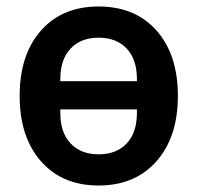

<svg xmlns="http://www.w3.org/2000/svg" viewBox="-20 -554 603 586"><path d="M280.8 12.2Q169.9 12.2 105 -61.8Q40 -135.7 40 -261.2Q40 -387.2 105 -460.7Q169.9 -534.2 280.8 -534.2Q392.6 -534.2 457.8 -460.7Q522.9 -387.2 522.9 -261.2Q522.9 -135.7 457.5 -61.8Q392.1 12.2 280.8 12.2ZM164.1 -306.2H397.9V-312Q397.9 -373 366.5 -406Q335 -439 280.8 -439Q227.1 -439 195.6 -406Q164.1 -373 164.1 -312ZM280.8 -83Q335 -83 366.5 -116Q397.9 -148.9 397.9 -210V-220.2H164.1V-210Q164.1 -148.9 195.6 -116Q227.1 -83 280.8 -83Z"/></svg>

Font: Anuphan SemiBold
Style: Bold
Weight: 600
Designer: Mike Abbink, Paul van der Laan, Pieter van Rosmalen, Mint Tantisuwanna
Foundry: Bold Monday; Cadson Demak
Version: Version 3.002;hotconv 1.0.109;makeotfexe 2.5.65596